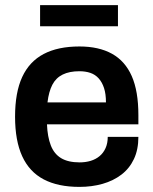

<svg xmlns="http://www.w3.org/2000/svg" viewBox="-20 -720 601 752"><path d="M291 12Q207 12 151 -17.5Q95 -47 67 -108Q39 -169 39 -263Q39 -358 67 -418.5Q95 -479 151 -508.5Q207 -538 291 -538Q367 -538 418.5 -509.5Q470 -481 496 -422Q522 -363 522 -269V-233H164Q166 -184 179 -150.5Q192 -117 219.5 -100.5Q247 -84 292 -84Q315 -84 335 -90Q355 -96 370 -108.5Q385 -121 393.5 -140Q402 -159 402 -184H522Q522 -134 504.5 -97Q487 -60 455.5 -36Q424 -12 382 0Q340 12 291 12ZM166 -319H395Q395 -352 387.5 -375Q380 -398 366.5 -413Q353 -428 334 -434.5Q315 -441 291 -441Q252 -441 225.5 -428Q199 -415 185 -388Q171 -361 166 -319ZM137 -617V-700H442V-617Z"/></svg>

Font: Archivo SemiBold SemiBold
Style: Regular
Weight: 600
Version: Version 2.001